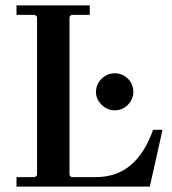

<svg xmlns="http://www.w3.org/2000/svg" viewBox="-20 -690 636 710"><path d="M546 -210H581L534 0H41V-35H109L117 -42V-628L109 -635H41V-670H312V-635H244L237 -628V-42L244 -35H334Q411 -35 463.5 -79.5Q516 -124 546 -210ZM404 -282Q377 -282 356 -302.5Q335 -323 335 -350Q335 -379 356 -399Q377 -419 404 -419Q433 -419 453 -399Q473 -379 473 -350Q473 -323 453 -302.5Q433 -282 404 -282Z"/></svg>

Font: Brygada 1918 SemiBold
Style: Regular
Weight: 600
Designer: Mateusz Machalski | Borys Kosmynka | Przemek Hoffer
Foundry: NIEPODLEGLA 2018
Version: Version 3.006